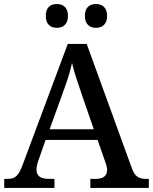

<svg xmlns="http://www.w3.org/2000/svg" viewBox="-20 -932 758 952"><path d="M456 -794C485 -794 511 -810 511 -853C511 -897 485 -912 456 -912C426 -912 401 -897 401 -853C401 -810 426 -794 456 -794ZM262 -794C291 -794 317 -810 317 -853C317 -897 291 -912 262 -912C232 -912 207 -897 207 -853C207 -810 232 -794 262 -794ZM1 0H250V-45H222C181 -45 161 -60 161 -91C161 -104 165 -122 171 -138L206 -238H464L502 -129C507 -115 511 -103 511 -90C511 -59 491 -45 454 -45H428V0H718V-45H706C667 -45 648 -57 633 -100L410 -714H316L95 -122C72 -59 56 -45 18 -45H1ZM226 -291 293 -476C314 -534 327 -573 337 -620C348 -573 365 -524 384 -468L445 -291Z"/></svg>

Font: Noto Serif Georgian Medium
Style: Regular
Weight: 500
Designer: Monotype Design Team, Akaki Razmadze
Foundry: Google LLC
Version: Version 2.003